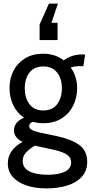

<svg xmlns="http://www.w3.org/2000/svg" viewBox="-20 -799 506 1069"><path d="M238 250Q176.5 250 128 233.8Q79.5 217.5 51.5 186.5Q23.5 155.5 23.5 110.5Q23.5 71 45.8 41Q68 11 105.5 -9Q82 -20.5 70 -36.5Q58 -52.5 58 -73.5Q58 -96.5 72 -114.2Q86 -132 114 -143.5Q75 -169.5 54 -213Q33 -256.5 33 -309Q33 -362.5 55.5 -405.8Q78 -449 120 -474.5Q162 -500 221 -500Q254.5 -500 283 -490.5Q311.5 -481 335 -463Q355.5 -478.5 381.5 -487.2Q407.5 -496 437.5 -496Q443 -496 447 -495.8Q451 -495.5 454 -495L444 -430Q439.5 -430.5 434.2 -430.8Q429 -431 422.5 -431Q415 -431 400.8 -429.2Q386.5 -427.5 373.5 -423Q391 -399.5 400.2 -370.2Q409.5 -341 409.5 -309Q409.5 -254.5 387 -210Q364.5 -165.5 322.2 -139.2Q280 -113 221 -113Q205.5 -113 191 -115Q176.5 -117 163.5 -121Q142.5 -113.5 142.5 -96.5Q142.5 -84.5 156.2 -76.5Q170 -68.5 199 -61.5L299.5 -40.5Q383.5 -21.5 424.5 10.5Q465.5 42.5 465.5 102.5Q465.5 151 436.8 183.8Q408 216.5 356.8 233.2Q305.5 250 238 250ZM245 174Q306 174 341 156.8Q376 139.5 376 106Q376 79 354.2 63.2Q332.5 47.5 284.5 36L174.5 12Q147.5 26.5 127 47.8Q106.5 69 106.5 97Q106.5 136.5 144.2 155.2Q182 174 245 174ZM221 -184Q271.5 -184 298 -218.5Q324.5 -253 324.5 -308Q324.5 -361 298 -395Q271.5 -429 221 -429Q170.5 -429 144.2 -395Q118 -361 118 -308Q118 -253 144.2 -218.5Q170.5 -184 221 -184ZM252.5 -779H302.5L266.5 -672H300.5V-576H200.5V-662Z"/></svg>

Font: Cabin
Style: Regular
Weight: 400
Width: 4
Designer: Pablo Impallari
Foundry: Pablo Impallari. http://www.impallari.com Igino Marini. http://www.ikern.com
Version: Version 3.001